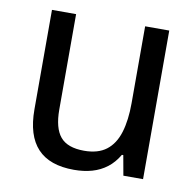

<svg xmlns="http://www.w3.org/2000/svg" viewBox="-66 -604 696 682"><g transform="rotate(10 281.5 -263.0)"><path d="M243 10Q155 10 111.5 -36.5Q68 -83 68 -177V-536H155V-192Q155 -125 181 -94Q207 -63 267 -63Q317 -63 347 -86Q377 -109 390.5 -153Q404 -197 404 -259V-536H491V0H420L407 -72H402Q385 -43 361.5 -25Q338 -7 308.5 1.5Q279 10 243 10Z"/></g></svg>

Font: Noto Sans Mono SemiCondensed
Style: Regular
Weight: 400
Width: 4
Designer: Monotype Design Team
Foundry: Monotype Imaging Inc.
Version: Version 2.010